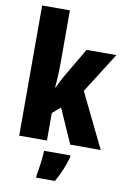

<svg xmlns="http://www.w3.org/2000/svg" viewBox="-104 -821 735 1104"><g transform="rotate(10 263.0 -269.5)"><path d="M212 -458V-760H50V0H212V-161L259 -201L348 0H526L371 -318L520 -553H346L250 -390C238 -369 222 -340 208 -309H205C210 -357 212 -407 212 -458ZM360 72V61H206C205 101 195 173 188 207V221H297C324 175 345 125 360 72Z"/></g></svg>

Font: Noto Sans Georgian ExtraCondensed Black
Style: Regular
Weight: 900
Width: 2
Designer: Monotype Design Team, Akaki Razmadze
Foundry: Google LLC
Version: Version 2.005